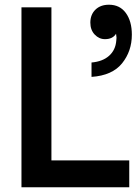

<svg xmlns="http://www.w3.org/2000/svg" viewBox="-20 -794 580 814"><path d="M528 0H71V-763H198V-114H528ZM368 -529Q415 -533 442.5 -557.5Q470 -582 473 -622L474 -634Q474 -639 472 -651Q458 -628 425 -628Q400 -628 381.5 -647.5Q363 -667 363 -698Q363 -732 384.5 -753Q406 -774 442 -774Q488 -774 513.5 -739Q539 -704 539 -647Q539 -577 497.5 -525.5Q456 -474 368 -468Z"/></svg>

Font: Open Sauce One SemiBold
Style: Regular
Weight: 600
Designer: Alfredo Marco Pradil
Foundry: Creative Sauce Fz LLC
Version: Version 1.477